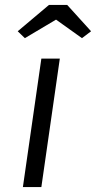

<svg xmlns="http://www.w3.org/2000/svg" viewBox="-20 -760 390 780"><path d="M73 0 148 -522H223L148 0ZM81 -605 52 -633 179 -740H253L350 -633L313 -605L194 -690H224Z"/></svg>

Font: Lexend Light
Style: Italic
Weight: 300
Italic angle: -8.13011°
Designer: Bonnie Shaver-Troup, Thomas Jockin
Foundry: Lexend
Version: Version 1.007